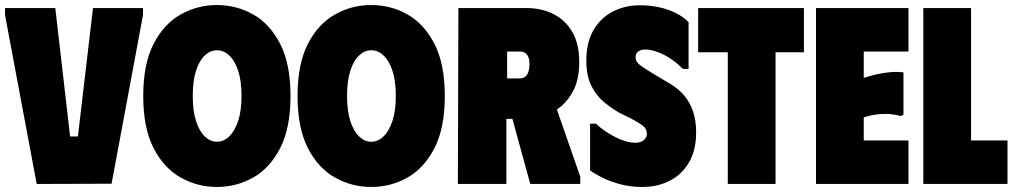

<svg xmlns="http://www.w3.org/2000/svg" viewBox="-20 -732 4033 764"><path d="M0 -700H200L259 -189H290L350 -700H549V-672L424 -1L126 0L0 -672Z M550 -350Q550 -477 591 -557Q632 -637 699 -674.5Q766 -712 843 -712Q921 -712 987.5 -674.5Q1054 -637 1095 -557Q1136 -477 1136 -350Q1136 -223 1095 -143Q1054 -63 987.5 -25.5Q921 12 843 12Q766 12 699 -25.5Q632 -63 591 -143Q550 -223 550 -350ZM747 -350Q747 -291 760 -250.5Q773 -210 795 -189Q817 -168 843 -168Q870 -168 892 -189Q914 -210 927.5 -250.5Q941 -291 941 -350Q941 -411 927.5 -451Q914 -491 892 -511.5Q870 -532 843 -532Q817 -532 795 -511.5Q773 -491 760 -450.5Q747 -410 747 -350Z M1164 -350Q1164 -477 1205 -557Q1246 -637 1313 -674.5Q1380 -712 1457 -712Q1535 -712 1601.5 -674.5Q1668 -637 1709 -557Q1750 -477 1750 -350Q1750 -223 1709 -143Q1668 -63 1601.5 -25.5Q1535 12 1457 12Q1380 12 1313 -25.5Q1246 -63 1205 -143Q1164 -223 1164 -350ZM1361 -350Q1361 -291 1374 -250.5Q1387 -210 1409 -189Q1431 -168 1457 -168Q1484 -168 1506 -189Q1528 -210 1541.5 -250.5Q1555 -291 1555 -350Q1555 -411 1541.5 -451Q1528 -491 1506 -511.5Q1484 -532 1457 -532Q1431 -532 1409 -511.5Q1387 -491 1374 -450.5Q1361 -410 1361 -350Z M1804 -700H2075Q2135 -700 2182.5 -676Q2230 -652 2257.5 -604.5Q2285 -557 2285 -484Q2285 -408 2254 -358Q2230 -319 2196 -296L2289 -29V0H2090L2019 -259H1995V0H1802ZM1998 -420H2048Q2063 -420 2071.5 -428Q2080 -436 2083.5 -449.5Q2087 -463 2087 -478Q2087 -491 2083.5 -502Q2080 -513 2071.5 -520Q2063 -527 2048 -527H1998Z M2750 -204Q2750 -135 2722 -86.5Q2694 -38 2645.5 -13Q2597 12 2536 12Q2488 12 2446 0.5Q2404 -11 2373 -27Q2342 -43 2328 -54V-240H2351Q2384 -209 2428.5 -186.5Q2473 -164 2508 -164Q2523 -164 2533 -169Q2543 -174 2548.5 -182Q2554 -190 2554 -199Q2554 -219 2539.5 -230.5Q2525 -242 2492 -260L2445 -283Q2413 -301 2382.5 -326.5Q2352 -352 2332.5 -392Q2313 -432 2313 -491Q2313 -563 2341.5 -612Q2370 -661 2418.5 -686Q2467 -711 2525 -711Q2565 -711 2601 -703.5Q2637 -696 2667.5 -681Q2698 -666 2720 -644V-458H2697Q2662 -494 2621 -514.5Q2580 -535 2547 -535Q2531 -535 2520 -527.5Q2509 -520 2509 -504Q2509 -485 2530.5 -470Q2552 -455 2592 -431L2646 -399Q2680 -379 2703 -351.5Q2726 -324 2738 -288Q2750 -252 2750 -204Z M3179 -700V-524H3066V0H2876V-524H2758V-700Z M3595 -700V-527H3417V-422Q3444 -431 3471.5 -437Q3499 -443 3525.5 -445Q3552 -447 3575 -444V-276L3564 -270Q3545 -276 3521.5 -278Q3498 -280 3472 -277Q3446 -274 3417 -265V-173H3595V0H3227V-700Z M3654 -700H3844V-173H3989V0H3654Z"/></svg>

Font: Phudu Light Black
Style: Regular
Weight: 900
Version: Version 1.005;gftools[0.9.23]